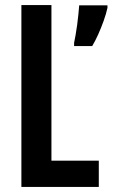

<svg xmlns="http://www.w3.org/2000/svg" viewBox="-20 -734 442 754"><path d="M402 -703Q397 -680 387 -652Q377 -624 365.5 -598.5Q354 -573 342 -553H271V-566Q273 -575 276.5 -594.5Q280 -614 283 -636Q286 -658 288 -679Q290 -700 291 -713H402ZM64 0V-714H182V-103H368V0Z"/></svg>

Font: Noto Sans Display ExtraCondensed SemiBold
Style: Regular
Weight: 600
Width: 2
Designer: Monotype Design Team
Foundry: Monotype Imaging Inc.
Version: Version 2.003